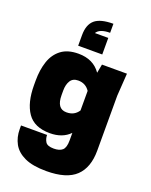

<svg xmlns="http://www.w3.org/2000/svg" viewBox="-180 -889 946 1199"><g transform="rotate(20 292.5 -290.0)"><path d="M280 214Q189 214 135.5 189Q82 164 58.5 121Q35 78 35 24V0H208Q208 25 220.5 45.5Q233 66 276 66Q314 66 333 49Q352 32 352 -15V-66Q303 -16 220 -16Q116 -16 70.5 -82Q25 -148 25 -265V-295Q25 -367 44 -423Q63 -479 106 -511.5Q149 -544 220 -544Q319 -544 369 -472L380 -530H546L536 -380V-15Q536 98 475 156Q414 214 280 214ZM360 -590H200V-660Q200 -730 237 -762Q274 -794 360 -794V-734Q291 -734 271 -700H360ZM275 -174Q325 -174 352 -215V-345Q325 -386 275 -386Q240 -386 224 -360.5Q208 -335 208 -295V-265Q208 -174 272 -174Z"/></g></svg>

Font: Tanohe Sans Black
Style: Regular
Weight: 900
Designer: Village Type and Design LLC & Cristiano Sobral
Foundry: Cooper Hewitt Smithsonian Design Museum
Version: Version 1.00;March 11, 2020;FontCreator 12.0.0.2522 64-bit; 